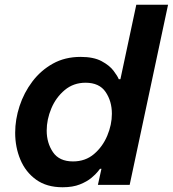

<svg xmlns="http://www.w3.org/2000/svg" viewBox="-20 -780 729 810"><path d="M244 10Q177 10 132.5 -22Q88 -54 66 -106.5Q44 -159 44 -220Q44 -276 62.5 -332.5Q81 -389 116.5 -436Q152 -483 203 -511.5Q254 -540 320 -540Q375 -540 408.5 -522Q442 -504 459 -481.5Q476 -459 481 -446H488L555 -760H689L527 0H393L408 -68H402Q402 -68 393 -56.5Q384 -45 365.5 -29.5Q347 -14 317 -2Q287 10 244 10ZM288 -99Q340 -99 376.5 -130Q413 -161 432.5 -207.5Q452 -254 452 -300Q452 -353 425.5 -392Q399 -431 341 -431Q290 -431 253 -400Q216 -369 196.5 -322.5Q177 -276 177 -229Q177 -177 203.5 -138Q230 -99 288 -99Z"/></svg>

Font: Be Vietnam Pro SemiBold
Style: Italic
Weight: 600
Italic angle: -12°
Designer: Lam Bao, Tony Le, Vietanh Nguyen
Foundry: Yellow Type Foundry
Version: Version 1.002; ttfautohint (v1.8.3)